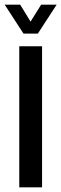

<svg xmlns="http://www.w3.org/2000/svg" viewBox="-32 -797 261 817"><path d="M50 0V-600H147V0ZM-12 -777H54L98 -705L143 -777H209L129 -654H68Z"/></svg>

Font: Big Shoulders Text SemiBold
Style: Regular
Weight: 600
Designer: Patric King
Foundry: XO Type Co
Version: Version 1.000; ttfautohint (v1.8.2)